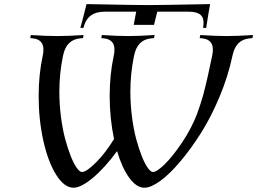

<svg xmlns="http://www.w3.org/2000/svg" viewBox="-20 -901 1238 924"><path d="M721.2 -781.2H623.5Q631.3 -819.3 635.3 -844.7H483.4Q406.2 -844.7 385.7 -780.3L381.3 -766.6H366.7Q379.9 -814 396.5 -881.3Q632.3 -876.5 692.9 -876.5Q752.4 -876.5 991.2 -881.3Q984.4 -846.7 972.2 -766.6H957.5L959 -780.3Q962.9 -813 945.8 -828.9Q928.7 -844.7 888.7 -844.7H736.8Q733.4 -833 721.2 -781.2ZM1098.6 -632.3Q1078.1 -535.2 1037.4 -437.3Q996.6 -339.4 948 -262.2Q899.4 -185.1 848.1 -124.3Q796.9 -63.5 751.5 -30.5Q706.1 2.4 675.3 2.4Q636.7 2.4 602.1 -45.2Q567.4 -92.8 543.5 -173.8Q483.9 -92.8 427 -45.2Q370.1 2.4 333.5 2.4Q289.6 2.4 250.5 -59.6Q211.4 -121.6 188.7 -223.4Q166 -325.2 166 -439Q166 -541.5 185.5 -632.3Q189 -647.9 189 -662.1Q189 -710.9 138.7 -716.3L125.5 -717.8L128.4 -732.4Q202.1 -727.5 254.4 -727.5Q307.1 -727.5 382.3 -732.4L379.4 -717.8L365.2 -716.3Q332 -712.9 311.8 -692.6Q291.5 -672.4 283.2 -632.3Q265.6 -547.9 265.6 -459.5Q265.6 -398.9 273.4 -338.6Q281.2 -278.3 293.7 -231.9Q306.2 -185.5 320.8 -148.9Q335.4 -112.3 349.6 -92.8Q363.8 -73.2 374 -73.2Q396.5 -73.2 442.4 -119.6Q488.3 -166 528.8 -231.9Q507.8 -332 507.8 -439Q507.8 -541.5 527.3 -632.3Q530.8 -647.9 530.8 -662.1Q530.8 -710.9 480.5 -716.3L467.3 -717.8L470.2 -732.4Q543.9 -727.5 596.2 -727.5Q648.9 -727.5 724.1 -732.4L721.2 -717.8L707 -716.3Q673.8 -712.9 653.6 -692.6Q633.3 -672.4 625 -632.3Q607.4 -547.9 607.4 -459.5Q607.4 -398.9 615.2 -338.6Q623 -278.3 635.5 -231.9Q647.9 -185.5 662.6 -148.9Q677.2 -112.3 691.4 -92.8Q705.6 -73.2 715.8 -73.2Q734.9 -73.2 774.2 -112.1Q813.5 -150.9 857.7 -217.5Q901.9 -284.2 927.7 -351.1Q936 -373 944.3 -399.2Q952.6 -425.3 958 -444.1Q963.4 -462.9 970.9 -495.1Q978.5 -527.3 981.2 -540Q983.9 -552.7 991.7 -589.1Q999.5 -625.5 1001 -632.3Q1004.4 -647.9 1004.4 -662.1Q1004.4 -710.9 954.1 -716.3L940.9 -717.8L943.8 -732.4Q1017.6 -727.5 1069.8 -727.5Q1122.6 -727.5 1197.8 -732.4L1194.8 -717.8L1180.7 -716.3Q1147.5 -712.9 1127.2 -692.6Q1106.9 -672.4 1098.6 -632.3Z"/></svg>

Font: Flanker
Style: Italic
Weight: 400
Italic angle: -12°
Designer: Flanker
Version: Version 2.027